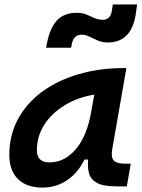

<svg xmlns="http://www.w3.org/2000/svg" viewBox="-20 -826 631 856"><path d="M168.9 10.3Q98.6 10.3 60.1 -27.8Q21.5 -65.9 21.5 -135.3Q21.5 -223.1 60.1 -294.7Q98.6 -366.2 167.7 -417Q236.8 -467.8 330.1 -495.1Q423.3 -522.5 532.2 -522.5H543.5L480.5 -161.6Q474.1 -125.5 486.8 -110.8Q499.5 -96.2 541 -96.2H563L545.4 4.9H499.5Q440.4 4.9 412.4 -10.5Q384.3 -25.9 377 -53Q369.6 -80.1 373 -114.7H356.9Q327.1 -54.7 278.6 -22.2Q230 10.3 168.9 10.3ZM200.7 -102.1Q267.6 -102.1 317.6 -160.4Q367.7 -218.8 386.2 -325.7L400.4 -404.3Q326.7 -392.1 268.8 -356.9Q210.9 -321.8 177.7 -270.3Q144.5 -218.8 144.5 -156.2Q144.5 -102.1 200.7 -102.1ZM185.5 -613.3 189 -630.9Q201.7 -699.7 233.4 -734.4Q265.1 -769 322.8 -769Q347.2 -769 365.5 -761.2Q383.8 -753.4 401.1 -745.6Q418.5 -737.8 439 -737.8Q471.7 -737.8 478.5 -776.9L482.9 -806.2H591.3L585 -761.7Q565.9 -636.7 460.4 -636.7Q435.5 -636.7 415.5 -645.5Q395.5 -654.3 378.2 -662.8Q360.8 -671.4 343.3 -671.4Q308.6 -671.4 300.3 -630.4L296.9 -613.3Z"/></svg>

Font: Cascadia Code PL SemiBold
Style: Italic
Weight: 600
Italic angle: -10°
Monospace: yes
Designer: Aaron Bell
Foundry: Saja Typeworks
Version: Version 2404.023; ttfautohint (v1.8.4)